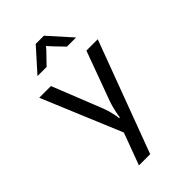

<svg xmlns="http://www.w3.org/2000/svg" viewBox="-280 -895 1160 1160"><g transform="rotate(-45 300.0 -315.0)"><path d="M150 -550 276 -234Q285 -211 290.5 -191Q296 -171 299 -156Q303 -137 304 -122H311Q312 -137 316 -155Q319 -171 324 -191Q329 -211 337 -234L453 -550H550L283 165H187L263 -40L50 -550ZM265 -795H335L465 -650H387L332 -707Q323 -717 317.5 -723Q312 -729 308 -733Q304 -738 302 -741H299Q297 -738 293 -734Q289 -729 283.5 -723Q278 -717 269 -708L213 -650H135Z"/></g></svg>

Font: JetBrainsMono NF
Style: Regular
Weight: 400
Monospace: yes
Designer: Philipp Nurullin, Konstantin Bulenkov
Foundry: JetBrains
Version: Version 1.0.2; ttfautohint (v1.8.3)